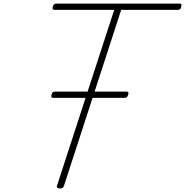

<svg xmlns="http://www.w3.org/2000/svg" viewBox="-20 -1037 1032 1071"><path d="M313 14Q293 14 298 -1L617 -982H286Q276 -982 274 -986.5Q272 -991 275 -1001Q278 -1010 282.5 -1013.5Q287 -1017 296 -1017H980Q991 -1017 992 -1012.5Q993 -1008 991 -1000Q989 -990 984.5 -986Q980 -982 970 -982H656L337 -1Q334 7 329.5 10.5Q325 14 313 14ZM279 -491Q269 -491 267 -495.5Q265 -500 268 -510Q270 -519 274.5 -522.5Q279 -526 289 -526H684Q695 -526 696 -521.5Q697 -517 695 -509Q692 -499 687.5 -495Q683 -491 674 -491Z"/></svg>

Font: Playwrite CO Thin
Style: Regular
Weight: 250
Version: Version 1.002